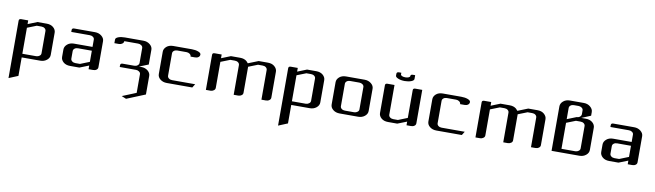

<svg xmlns="http://www.w3.org/2000/svg" viewBox="-37 -922 5434 1594"><g transform="rotate(10 2680.0 -125.0)"><path d="M47.9 188V-295.9Q47.9 -312 66.9 -312H126V-280.8L204.1 -312H282.2Q316.4 -312 337.9 -293.9Q359.9 -274.9 359.9 -250V-62Q359.9 -36.6 336.9 -18.1Q314.5 0 282.2 0H126V155.8ZM126 -30.8H243.2Q258.3 -30.8 270 -40Q282.2 -48.3 282.2 -62V-250Q282.2 -263.2 271 -272Q259.8 -280.8 243.2 -280.8H204.1L126 -250Z M455.6 -62V-125Q455.6 -149.9 477.5 -168.9Q499.5 -188 533.7 -188H689.9V-250Q689.9 -262.7 678.2 -271.5Q667 -279.8 650.9 -279.8H494.6V-295.9Q494.6 -312 513.7 -312H689.9Q721.7 -312 744.6 -293.5Q767.6 -274.9 767.6 -250V-30.8Q767.6 -16.6 756.8 -8.8Q745.1 0 728.5 0H689.9V-30.8L611.8 0H533.7Q499 0 477.5 -18.1Q455.6 -37.1 455.6 -62ZM533.7 -62Q533.7 -48.8 544.9 -40Q556.6 -30.8 572.8 -30.8H611.8L689.9 -62V-155.8H572.8Q556.2 -155.8 544.9 -147Q533.7 -138.2 533.7 -125Z M863.3 -250V-280.8Q863.3 -294.4 885.7 -303.2Q908.2 -312 941.4 -312H1097.7Q1129.4 -312 1152.3 -293.5Q1175.3 -274.9 1175.3 -250V-125L1097.7 -94.2H1117.2Q1149.9 -94.2 1172.4 -76.2Q1195.3 -57.6 1195.3 -32.2V124L1038.6 188L999.5 171.9L1117.2 124V-32.2Q1117.2 -45.9 1105.5 -54.2Q1093.8 -63 1078.6 -63H941.4V-78.1Q941.4 -94.2 960.4 -94.2H1058.6Q1074.2 -94.2 1085.4 -103Q1097.7 -112.3 1097.7 -125V-250Q1097.7 -263.2 1085.9 -272Q1074.2 -280.8 1058.6 -280.8H941.4Q941.4 -267.1 929.2 -258.8Q917.5 -250 902.3 -250Z M1271 -62V-250Q1271 -274.9 1293 -293.9Q1314.5 -312 1349.1 -312H1505.4Q1537.1 -312 1560.1 -303.2Q1583 -294.4 1583 -280.8Q1583 -267.6 1572.3 -258.8Q1560.5 -250 1543.9 -250H1505.4Q1505.4 -263.2 1493.7 -272Q1481.9 -280.8 1466.3 -280.8H1388.2Q1371.6 -280.8 1360.4 -272Q1349.1 -263.2 1349.1 -250V-62Q1349.1 -48.3 1360.4 -39.6Q1371.6 -30.8 1388.2 -30.8H1583L1564 0H1349.1Q1315.9 0 1293.5 -18.1Q1271 -36.1 1271 -62Z M1678.7 0V-295.9Q1678.7 -312 1697.8 -312H1756.8V-280.8L1835 -312H1913.1Q1947.3 -312 1968.8 -293.9Q1978 -285.2 1982.9 -277.8L2068.8 -312H2147Q2181.6 -312 2202.6 -293.9Q2225.1 -274.4 2225.1 -250V-30.8Q2225.1 -17.1 2212.9 -8.8Q2201.2 0 2185.1 0H2147V-250Q2147 -263.2 2135.7 -272Q2125 -280.8 2107.9 -280.8H2068.8L1990.7 -250V-30.8Q1990.7 -16.6 1979 -8.8Q1967.3 0 1951.7 0H1913.1V-250Q1913.1 -263.2 1901.9 -272Q1890.6 -280.8 1874 -280.8H1835L1756.8 -250V-30.8Q1756.8 -17.1 1744.6 -8.8Q1732.9 0 1717.8 0Z M2320.3 188V-295.9Q2320.3 -312 2339.4 -312H2398.4V-280.8L2476.6 -312H2554.7Q2588.9 -312 2610.4 -293.9Q2632.3 -274.9 2632.3 -250V-62Q2632.3 -36.6 2609.4 -18.1Q2586.9 0 2554.7 0H2398.4V155.8ZM2398.4 -30.8H2515.6Q2530.8 -30.8 2542.5 -40Q2554.7 -48.3 2554.7 -62V-250Q2554.7 -263.2 2543.5 -272Q2532.2 -280.8 2515.6 -280.8H2476.6L2398.4 -250Z M2728 -62V-250Q2728 -274.9 2750 -293.9Q2771.5 -312 2806.2 -312H2962.4Q2994.1 -312 3017.1 -293.5Q3040 -274.9 3040 -250V-62Q3040 -36.6 3017.1 -18.1Q2994.6 0 2962.4 0H2806.2Q2772.9 0 2750.5 -18.1Q2728 -36.1 2728 -62ZM2806.2 -62Q2806.2 -48.3 2817.4 -39.6Q2828.6 -30.8 2845.2 -30.8H2923.3Q2938.5 -30.8 2950.2 -40Q2962.4 -48.3 2962.4 -62V-250Q2962.4 -263.2 2950.7 -272Q2939 -280.8 2923.3 -280.8H2845.2Q2828.6 -280.8 2817.4 -272Q2806.2 -263.2 2806.2 -250Z M3135.7 -62V-295.9Q3135.7 -312 3154.8 -312H3213.9V-62Q3213.9 -48.8 3225.1 -40Q3236.8 -30.8 3252.9 -30.8H3292L3370.1 -62V-295.9Q3370.1 -312 3389.6 -312H3447.8V-30.8Q3447.8 -16.6 3437 -8.8Q3425.3 0 3408.7 0H3370.1V-30.8L3292 0H3213.9Q3179.2 0 3157.7 -18.1Q3135.7 -37.1 3135.7 -62ZM3212.9 -390.1V-405.8Q3212.9 -421.9 3231.9 -421.9H3252V-407.2Q3252 -400.4 3263.7 -395Q3274.9 -390.1 3291.5 -390.1Q3307.1 -390.1 3318.4 -395Q3330.1 -400.4 3330.1 -407.2Q3330.1 -421.9 3349.1 -421.9H3368.7V-390.1Q3368.7 -377 3346.2 -368.2Q3322.3 -358.9 3291.5 -358.9Q3259.3 -358.9 3235.8 -368.7Q3212.9 -378.4 3212.9 -390.1Z M3543.5 -62V-250Q3543.5 -274.9 3565.4 -293.9Q3586.9 -312 3621.6 -312H3777.8Q3809.6 -312 3832.5 -303.2Q3855.5 -294.4 3855.5 -280.8Q3855.5 -267.6 3844.7 -258.8Q3833 -250 3816.4 -250H3777.8Q3777.8 -263.2 3766.1 -272Q3754.4 -280.8 3738.8 -280.8H3660.6Q3644 -280.8 3632.8 -272Q3621.6 -263.2 3621.6 -250V-62Q3621.6 -48.3 3632.8 -39.6Q3644 -30.8 3660.6 -30.8H3855.5L3836.4 0H3621.6Q3588.4 0 3565.9 -18.1Q3543.5 -36.1 3543.5 -62Z M3951.2 0V-295.9Q3951.2 -312 3970.2 -312H4029.3V-280.8L4107.4 -312H4185.5Q4219.7 -312 4241.2 -293.9Q4250.5 -285.2 4255.4 -277.8L4341.3 -312H4419.4Q4454.1 -312 4475.1 -293.9Q4497.6 -274.4 4497.6 -250V-30.8Q4497.6 -17.1 4485.4 -8.8Q4473.6 0 4457.5 0H4419.4V-250Q4419.4 -263.2 4408.2 -272Q4397.5 -280.8 4380.4 -280.8H4341.3L4263.2 -250V-30.8Q4263.2 -16.6 4251.5 -8.8Q4239.7 0 4224.1 0H4185.5V-250Q4185.5 -263.2 4174.3 -272Q4163.1 -280.8 4146.5 -280.8H4107.4L4029.3 -250V-30.8Q4029.3 -17.1 4017.1 -8.8Q4005.4 0 3990.2 0Z M4592.8 0V-375Q4592.8 -399.9 4614.7 -418.9Q4636.7 -438 4670.9 -438H4788.1Q4820.3 -438 4842.8 -418.9Q4865.7 -399.9 4865.7 -375V-344.2L4788.1 -312H4827.1Q4861.3 -312 4882.8 -293.9Q4904.8 -274.9 4904.8 -250V-62Q4904.8 -36.6 4881.8 -18.1Q4859.4 0 4827.1 0ZM4670.9 -30.8H4788.1Q4803.2 -30.8 4814.9 -40Q4827.1 -48.3 4827.1 -62V-250Q4827.1 -263.2 4815.9 -272Q4804.7 -280.8 4788.1 -280.8H4749L4670.9 -250ZM4670.9 -280.8 4749 -312Q4764.6 -312 4775.9 -320.8Q4788.1 -330.1 4788.1 -344.2V-375Q4788.1 -388.2 4776.4 -397Q4764.6 -405.8 4749 -405.8H4710Q4693.4 -405.8 4682.1 -397Q4670.9 -388.2 4670.9 -375Z M5000.5 -62V-125Q5000.5 -149.9 5022.5 -168.9Q5044.4 -188 5078.6 -188H5234.9V-250Q5234.9 -262.7 5223.1 -271.5Q5211.9 -279.8 5195.8 -279.8H5039.6V-295.9Q5039.6 -312 5058.6 -312H5234.9Q5266.6 -312 5289.6 -293.5Q5312.5 -274.9 5312.5 -250V-30.8Q5312.5 -16.6 5301.8 -8.8Q5290 0 5273.4 0H5234.9V-30.8L5156.7 0H5078.6Q5043.9 0 5022.5 -18.1Q5000.5 -37.1 5000.5 -62ZM5078.6 -62Q5078.6 -48.8 5089.8 -40Q5101.6 -30.8 5117.7 -30.8H5156.7L5234.9 -62V-155.8H5117.7Q5101.1 -155.8 5089.8 -147Q5078.6 -138.2 5078.6 -125Z"/></g></svg>

Font: Hhenum
Style: Regular
Weight: 400
Designer: T. Christopher White
Version: Version 1.0